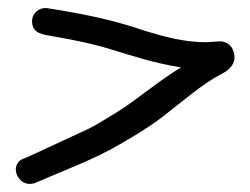

<svg xmlns="http://www.w3.org/2000/svg" viewBox="-20 -459 617 473"><path d="M524 -357C509 -357 499 -355 485 -355C436 -355 386 -368 337 -383C268 -407 200 -422 120 -435H119C113 -436 105 -438 95 -439C76 -441 59 -426 59 -407C59 -375 87 -374 114 -369C170 -359 210 -351 258 -336C307 -321 362 -303 426 -293C374 -262 323 -218 275 -187C244 -168 209 -145 175 -131C131 -111 92 -92 52 -74L40 -69C-1 -55 24 3 62 -7H63L78 -13C134 -38 212 -66 276 -104C314 -126 348 -146 384 -174C436 -214 479 -253 528 -278C540 -284 566 -301 555 -333C551 -346 540 -355 526 -357Z"/></svg>

Font: Stray Cat
Style: ExBdExt
Weight: 800
Version: Version 1.0